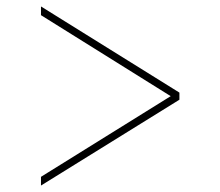

<svg xmlns="http://www.w3.org/2000/svg" viewBox="-20 -565 683 595"><path d="M107 -545V-518L509 -267L107 -17V10L536 -256V-278Z"/></svg>

Font: Sprat Condensed Light
Style: Regular
Weight: 300
Width: 3
Designer: Ethan Nakache
Foundry: Collletttivo
Version: Version 2.000;Glyphs 3.2 (3217)